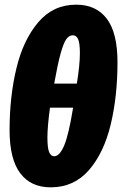

<svg xmlns="http://www.w3.org/2000/svg" viewBox="-20 -783 523 822"><path d="M483 -517Q483 -371 454 -250Q425 -129 361 -55Q297 19 197 19Q112 19 66.5 -41.5Q21 -102 21 -226Q21 -370 50.5 -491.5Q80 -613 144 -688Q208 -763 306 -763Q392 -763 437.5 -702.5Q483 -642 483 -517ZM212 -425H309Q322 -505 322 -555Q322 -598 314.5 -615Q307 -632 292 -632Q276 -632 264 -615.5Q252 -599 239.5 -554Q227 -509 212 -425ZM194 -322Q183 -241 183 -194Q183 -149 190.5 -131.5Q198 -114 212 -114Q235 -114 254.5 -159.5Q274 -205 293 -322Z"/></svg>

Font: Fira Sans Extra Condensed Black
Style: Italic
Weight: 900
Width: 3
Italic angle: -8°
Designer: Carrois Corporate & Edenspiekermann AG
Foundry: Carrois Corporate GbR & Edenspiekermann AG
Version: Version 4.203